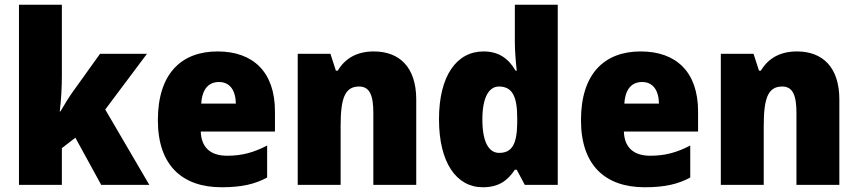

<svg xmlns="http://www.w3.org/2000/svg" viewBox="-20 -780 3619 810"><path d="M241 -460V-760H60V0H241V-155L298 -199L407 0H610L424 -318L600 -553H402L288 -394C272 -372 250 -336 235 -310H232C238 -356 241 -413 241 -460Z M898 -563C743 -563 646 -467 646 -273C646 -81 750 10 915 10C999 10 1055 -3 1107 -31V-166C1049 -136 1000 -123 938 -123C865 -123 829 -161 827 -225H1140V-310C1140 -476 1048 -563 898 -563ZM904 -434C949 -434 974 -400 975 -343H829C833 -408 863 -434 904 -434Z M1557 -563C1486 -563 1436 -534 1405 -482H1397L1374 -553H1236V0H1417V-246C1417 -362 1433 -415 1495 -415C1540 -415 1555 -377 1555 -304V0H1736V-360C1736 -497 1665 -563 1557 -563Z M2017 10C2085 10 2122 -19 2152 -64H2160L2194 0H2333V-760H2152V-603C2152 -566 2156 -518 2160 -482H2155C2126 -532 2085 -563 2020 -563C1907 -563 1832 -461 1832 -277C1832 -93 1906 10 2017 10ZM2086 -135C2043 -135 2015 -179 2015 -276C2015 -370 2043 -415 2085 -415C2143 -415 2162 -370 2162 -282V-261C2161 -174 2141 -135 2086 -135Z M2683 -563C2528 -563 2431 -467 2431 -273C2431 -81 2535 10 2700 10C2784 10 2840 -3 2892 -31V-166C2834 -136 2785 -123 2723 -123C2650 -123 2614 -161 2612 -225H2925V-310C2925 -476 2833 -563 2683 -563ZM2689 -434C2734 -434 2759 -400 2760 -343H2614C2618 -408 2648 -434 2689 -434Z M3342 -563C3271 -563 3221 -534 3190 -482H3182L3159 -553H3021V0H3202V-246C3202 -362 3218 -415 3280 -415C3325 -415 3340 -377 3340 -304V0H3521V-360C3521 -497 3450 -563 3342 -563Z"/></svg>

Font: Noto Sans Arabic UI SmCn Bk
Style: Regular
Weight: 900
Width: 4
Designer: Monotype Design Team, Nadine Chahine and Nizar Qandah
Foundry: Monotype Imaging Inc.
Version: Version 2.010